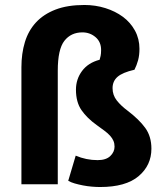

<svg xmlns="http://www.w3.org/2000/svg" viewBox="-20 -740 664 771"><path d="M66 0V-470Q66 -525 80 -571Q94 -617 124.5 -650Q155 -683 203 -701.5Q251 -720 319 -720Q363 -720 403 -707.5Q443 -695 473.5 -672.5Q504 -650 522 -617Q540 -584 540 -544Q540 -518 534.5 -498Q529 -478 520 -460Q472 -449 452 -431.5Q432 -414 432 -386Q432 -358 449 -336.5Q466 -315 493 -295Q539 -260 563.5 -226Q588 -192 588 -143Q588 -76 536.5 -32.5Q485 11 382 11Q367 11 349 9.5Q331 8 313 4.5Q295 1 279.5 -3.5Q264 -8 254 -14L284 -115Q326 -97 372 -97Q406 -97 423 -113.5Q440 -130 440 -151Q440 -164 435.5 -174.5Q431 -185 422 -195Q413 -205 399.5 -215Q386 -225 368 -238Q329 -266 307 -298Q285 -330 285 -380Q285 -422 309.5 -455Q334 -488 380 -500Q382 -506 384 -515.5Q386 -525 386 -539Q386 -572 363.5 -591Q341 -610 311 -610Q265 -610 238.5 -576Q212 -542 212 -456V0Z"/></svg>

Font: Mukta Malar ExtraBold
Style: Regular
Weight: 800
Designer: Aadarsh Rajan, Girish Dalvi, Yashodeep Gholap
Foundry: Ek Type
Version: Version 2.538;PS 1.000;hotconv 16.6.51;makeotf.lib2.5.65220;